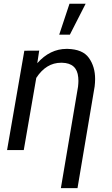

<svg xmlns="http://www.w3.org/2000/svg" viewBox="-20 -798 594 1021"><path d="M294.9 -613.8H351.6L435.5 -778.3H349.6ZM109.4 -528.3 17.6 0H106.4L172.9 -383.8C208 -437.5 252 -464.4 305.2 -464.4C306.6 -464.4 307.6 -464.4 309.1 -464.4C362.8 -463.4 391.6 -437.5 396 -386.7C396.5 -380.4 397 -374.5 397 -367.7C397 -357.9 396 -348.1 395 -337.4L303.7 202.6H392.1L483.4 -338.9C484.9 -352.5 485.8 -365.7 485.8 -377.9C485.8 -422.4 474.6 -459.5 452.6 -490.2C430.7 -521 393.1 -536.6 338.9 -538.1C337.4 -538.1 335.9 -538.1 334.5 -538.1C275.4 -538.1 223.1 -512.7 178.2 -461.9L188.5 -528.8Z"/></svg>

Font: Roboto
Style: Italic
Weight: 400
Italic angle: -12°
Designer: Google
Version: Version 2.137; 2017